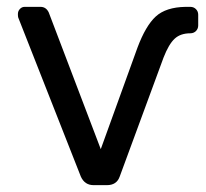

<svg xmlns="http://www.w3.org/2000/svg" viewBox="-20 -540 601 560"><path d="M32.2 -499Q32.2 -507.8 38.1 -513.9Q43.9 -520 51.8 -520H98.1Q114.3 -520 122.1 -503.9L273.9 -105L380.9 -400.9Q404.8 -464.8 434.3 -491.9Q463.9 -519 521 -520H535.2Q544.9 -520 551.5 -513.4Q558.1 -506.8 558.1 -497.1V-465.8Q558.1 -456.1 551.5 -449.5Q544.9 -442.9 535.2 -442.9Q506.3 -442.9 489.3 -427Q472.2 -411.1 457 -372.1L329.1 -24.9Q320.3 0 292 0H252.9Q227.1 0 215.8 -24.9L33.2 -488.8Q32.2 -491.7 32.2 -499Z"/></svg>

Font: Rubik AZ
Style: Regular
Weight: 400
Designer: Hubert and Fischer
Foundry: Hubert & Fischer
Version: Version 2.000